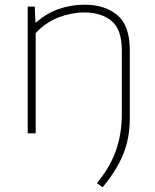

<svg xmlns="http://www.w3.org/2000/svg" viewBox="-20 -568 662 818"><path d="M417 230 393 212Q448 146 473.5 74.5Q499 3 499 -83V-353Q499 -443 455 -479Q411 -515 339 -515Q285 -515 230 -494Q175 -473 132 -427V0H98V-540H128L131 -473H135Q176.5 -510.5 229 -529.2Q281.5 -548 340 -548Q427 -548 480 -503.5Q533 -459 533 -354V-65Q533 20.5 505 89.2Q477 158 417 230Z"/></svg>

Font: Encode Sans Exp Th
Style: Regular
Weight: 100
Width: 7
Designer: Multiple Designers
Foundry: Impallari Type
Version: Version 3.002; ttfautohint (v1.8.3) -l 8 -r 50 -G 200 -x 14 